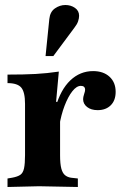

<svg xmlns="http://www.w3.org/2000/svg" viewBox="-20 -744 488 767"><path d="M10 3V-31L28 -34Q50 -38 61 -45.5Q72 -53 76 -71.5Q80 -90 80 -124V-329Q80 -376 65 -394Q50 -412 10 -412V-446Q76 -446 122 -448.5Q168 -451 215 -458L204 -337H220V-124Q220 -89 225 -70.5Q230 -52 240 -44Q250 -36 264 -34L291 -31V3L136 0ZM217 -241 202 -315Q222 -386 261 -423Q300 -460 352 -460Q393 -460 417.5 -437.5Q442 -415 442 -377Q442 -343 422.5 -323.5Q403 -304 370 -304Q344 -304 328 -316.5Q312 -329 312 -348Q312 -353 313 -357Q314 -361 316 -368Q318 -375 319 -378Q320 -381 320 -385Q320 -401 303 -401Q286 -401 269 -379.5Q252 -358 238 -321.5Q224 -285 217 -241ZM162 -520 177 -668Q180 -697 199.5 -710.5Q219 -724 241 -724Q263 -724 279.5 -712.5Q296 -701 296 -681Q296 -671 292 -659Q288 -647 277 -633L193 -520Z"/></svg>

Font: Baskervville SC
Style: Regular
Weight: 400
Designer: Alexis Faudot, Rémi Forte, Morgane Pierson, Rafael Ribas, Tanguy Vanlaeys, Rosalie Wagner, Thomas Huot-Marchand
Foundry: ANRT
Version: Version 1.100